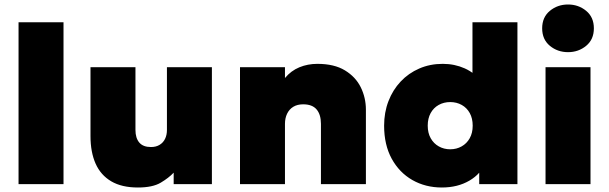

<svg xmlns="http://www.w3.org/2000/svg" viewBox="-20 -819 2709 854"><path d="M62.5 0V-720H262.5V0Z M593.5 15Q521.5 15 474.8 -12.5Q428 -40 405.2 -91.2Q382.5 -142.5 382.5 -214V-520H582.5V-241Q582.5 -205 599.5 -185Q616.5 -165 651.5 -165Q674 -165 690 -174.8Q706 -184.5 714.2 -201.5Q722.5 -218.5 722.5 -241V-520H922.5V0H752.5V-51Q731 -28 695 -6.5Q659 15 593.5 15Z M1047.5 0V-520H1247.5V-472Q1274.5 -504.5 1311.8 -519.8Q1349 -535 1391.5 -535Q1466.5 -535 1514.2 -506Q1562 -477 1584.8 -430.5Q1607.5 -384 1607.5 -331V0H1407.5V-268Q1407.5 -309.5 1388.2 -332.2Q1369 -355 1328.5 -355Q1302.5 -355 1284.5 -344Q1266.5 -333 1257 -313.2Q1247.5 -293.5 1247.5 -268V0Z M1945.5 15Q1872.5 15 1814.2 -18.2Q1756 -51.5 1722.2 -113.2Q1688.5 -175 1688.5 -260Q1688.5 -319 1707.8 -369Q1727 -419 1762 -456.2Q1797 -493.5 1844.8 -514.2Q1892.5 -535 1949.5 -535Q2002 -535 2047.2 -514.8Q2092.5 -494.5 2128.5 -450L2081.5 -404V-720H2281.5V0H2111.5V-141L2138.5 -96Q2120 -46 2067.8 -15.5Q2015.5 15 1945.5 15ZM1982.5 -155Q2010.5 -155 2033.2 -167.8Q2056 -180.5 2069.2 -204Q2082.5 -227.5 2082.5 -260Q2082.5 -292.5 2069.5 -316Q2056.5 -339.5 2033.8 -352.2Q2011 -365 1982.5 -365Q1954 -365 1931.2 -352.2Q1908.5 -339.5 1895.5 -316Q1882.5 -292.5 1882.5 -260Q1882.5 -227.5 1895.8 -204Q1909 -180.5 1931.8 -167.8Q1954.5 -155 1982.5 -155Z M2406.5 0V-520H2606.5V0ZM2506.5 -587Q2460 -587 2425.8 -615.2Q2391.5 -643.5 2391.5 -693Q2391.5 -742.5 2425.8 -770.8Q2460 -799 2506.5 -799Q2553 -799 2587.2 -770.8Q2621.5 -742.5 2621.5 -693Q2621.5 -643.5 2587.2 -615.2Q2553 -587 2506.5 -587Z"/></svg>

Font: Geologica Black
Style: Regular
Weight: 900
Designer: Sindre Bremnes, Frode Helland
Foundry: Monokrom Skriftforlag AS
Version: Version 1.010;gftools[0.9.28]